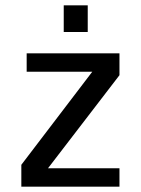

<svg xmlns="http://www.w3.org/2000/svg" viewBox="-20 -700 528 720"><path d="M428 -69H160L428 -418V-500H80V-431H326L60 -82V0H428ZM219 -580H309V-680H219Z"/></svg>

Font: Perun
Style: Regular
Weight: 400
Foundry: Copyright (c) Stefan Peev, Context Ltd, 2016
Version: Version 1.089